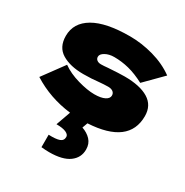

<svg xmlns="http://www.w3.org/2000/svg" viewBox="-186 -705 1080 1122"><g transform="rotate(30 354.5 -144.5)"><path d="M409 9 396 45Q432 57 455.5 82Q479 107 479 146Q479 201 434 234Q389 267 299 267Q275 267 246 264V180Q295 182 318.5 173.5Q342 165 342 140Q342 124 320 114Q298 104 255 104L290 6Q147 -11 30 -85L135 -228Q181 -195 246 -176.5Q311 -158 358 -158Q403 -158 427.5 -170.5Q452 -183 452 -203Q452 -219 440 -228Q428 -237 407 -237Q394 -237 377.5 -236Q361 -235 351 -234Q299 -228 244 -228Q155 -228 99.5 -261.5Q44 -295 44 -371Q44 -459 127 -507.5Q210 -556 371 -556Q450 -556 530.5 -533.5Q611 -511 673 -466L558 -350Q501 -380 451.5 -392.5Q402 -405 352 -405Q317 -405 292 -391Q267 -377 267 -359Q267 -345 277.5 -337Q288 -329 305 -329Q322 -329 352 -332Q425 -337 461 -337Q565 -337 622 -302Q679 -267 679 -195Q679 -6 409 9Z"/></g></svg>

Font: Mantou Sans
Style: Regular
Weight: 400
Designer: Mant0u / artakana
Foundry: Mant0u / artakana
Version: Version 1.001;October 22, 2023;FontCreator 14.0.0.2901 64-bi